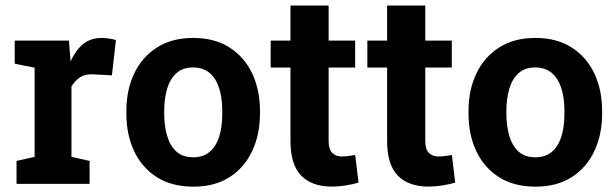

<svg xmlns="http://www.w3.org/2000/svg" viewBox="-20 -678 2268 708"><path d="M41 0V-84.7L107.7 -99.5V-428.3L34.3 -443.2V-528.3H234.1L239.5 -462.7L240.4 -451.1Q259.4 -494.2 287.4 -516.2Q315.3 -538.1 354.6 -538.1Q366.8 -538.1 381.5 -536Q396.2 -533.9 407.4 -530.3L392.7 -400.2L324.3 -403.8Q294.7 -405.4 276.2 -393.5Q257.6 -381.6 243.5 -359.3V-99.5L310.4 -84.7V0Z M693.1 10.3Q613.1 10.3 557.9 -25Q502.7 -60.4 474.4 -121.1Q446 -181.9 446 -258.9V-269Q446 -346.1 474.8 -406.8Q503.6 -467.6 558.7 -502.8Q613.8 -538.1 692.1 -538.1Q771.7 -538.1 826.6 -502.8Q881.5 -467.6 910.1 -406.8Q938.6 -346.1 938.6 -269V-258.9Q938.6 -182 910 -121Q881.3 -60 826.7 -24.9Q772 10.3 693.1 10.3ZM693.1 -98Q728.6 -98 752.4 -117.5Q776.2 -137 787.9 -173Q799.6 -209.1 799.6 -258.9V-269Q799.6 -318.3 787.7 -354.2Q775.9 -390 752 -409.7Q728.1 -429.3 692.1 -429.3Q653.1 -429.3 629.6 -407.4Q606.2 -385.5 595.8 -349.1Q585.5 -312.7 585.5 -269V-258.9Q585.5 -215.8 595.7 -179.2Q605.8 -142.7 629.1 -120.4Q652.4 -98 693.1 -98Z M1203.7 10.1Q1130.5 10.1 1090.8 -30.2Q1051.1 -70.5 1051.1 -158.2V-428.9H978.1V-528.3H1051.1V-657.5H1191.8V-528.3H1289.6V-428.9H1191.8V-158.5Q1191.8 -127.7 1204.9 -114.4Q1218 -101 1240.4 -101Q1252.5 -101 1266.2 -102.8Q1279.9 -104.7 1289.8 -106.5L1302.1 -4.6Q1280.3 1.8 1254.4 5.9Q1228.6 10.1 1203.7 10.1Z M1560.2 10.1Q1486.9 10.1 1447.2 -30.2Q1407.5 -70.5 1407.5 -158.2V-428.9H1334.6V-528.3H1407.5V-657.5H1548.2V-528.3H1646V-428.9H1548.2V-158.5Q1548.2 -127.7 1561.3 -114.4Q1574.4 -101 1596.9 -101Q1609 -101 1622.7 -102.8Q1636.3 -104.7 1646.3 -106.5L1658.6 -4.6Q1636.7 1.8 1610.9 5.9Q1585.1 10.1 1560.2 10.1Z M1954.8 10.3Q1874.8 10.3 1819.6 -25Q1764.5 -60.4 1736.1 -121.1Q1707.7 -181.9 1707.7 -258.9V-269Q1707.7 -346.1 1736.5 -406.8Q1765.3 -467.6 1820.4 -502.8Q1875.5 -538.1 1953.8 -538.1Q2033.4 -538.1 2088.3 -502.8Q2143.3 -467.6 2171.8 -406.8Q2200.3 -346.1 2200.3 -269V-258.9Q2200.3 -182 2171.7 -121Q2143.1 -60 2088.4 -24.9Q2033.7 10.3 1954.8 10.3ZM1954.8 -98Q1990.3 -98 2014.1 -117.5Q2037.9 -137 2049.6 -173Q2061.3 -209.1 2061.3 -258.9V-269Q2061.3 -318.3 2049.5 -354.2Q2037.6 -390 2013.7 -409.7Q1989.8 -429.3 1953.8 -429.3Q1914.8 -429.3 1891.4 -407.4Q1867.9 -385.5 1857.6 -349.1Q1847.3 -312.7 1847.3 -269V-258.9Q1847.3 -215.8 1857.4 -179.2Q1867.5 -142.7 1890.8 -120.4Q1914.2 -98 1954.8 -98Z"/></svg>

Font: Hanuman
Style: Regular
Weight: 400
Designer: Danh Hong
Foundry: Danh Hong
Version: Version 9.000